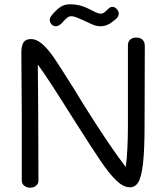

<svg xmlns="http://www.w3.org/2000/svg" viewBox="-20 -889 778 899"><path d="M658 -673 657 -308Q657 -187 649.5 -123Q642 -59 627.5 -35.5Q613 -12 588 -12Q558 -12 525 -43.5Q492 -75 451 -135.5Q410 -196 332 -319Q259 -435 221.5 -492.5Q184 -550 157 -587Q157 -519 158 -478L159 -345L160 -42Q160 -29 149 -19.5Q138 -10 121 -10Q105 -10 93.5 -19.5Q82 -29 82 -42V-346Q82 -441 81 -494L80 -643Q80 -675 90 -690.5Q100 -706 125 -706Q152 -706 179 -682Q206 -658 234.5 -616Q263 -574 318 -486Q310 -500 371 -400Q495 -202 569 -107Q579 -180 579 -309V-678Q579 -694 589.5 -703.5Q600 -713 618 -713Q638 -713 648 -702.5Q658 -692 658 -673ZM213 -795Q213 -806 221 -816Q245 -845 264 -857Q283 -869 309 -869Q355 -869 397 -847Q403 -844 415.5 -837.5Q428 -831 436.5 -828Q445 -825 452 -825Q460 -825 466.5 -829.5Q473 -834 481 -842Q495 -857 506 -857Q517 -857 526.5 -847Q536 -837 536 -826Q536 -815 528 -805Q507 -785 488.5 -775.5Q470 -766 450 -766Q436 -766 422.5 -770.5Q409 -775 392 -784Q388 -786 370 -794Q365 -796 345.5 -804.5Q326 -813 313 -813Q304 -813 296 -807Q288 -801 280.5 -793Q273 -785 271 -782Q255 -766 241 -766Q230 -766 222 -774Q213 -785 213 -795Z"/></svg>

Font: Mali
Style: Regular
Weight: 400
Version: Version 1.000; ttfautohint (v1.6)